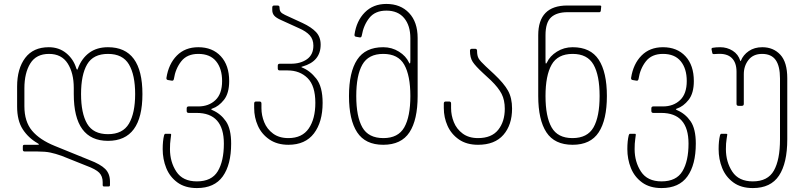

<svg xmlns="http://www.w3.org/2000/svg" viewBox="-20 -728 4105 976"><path d="M502 212V198Q502 168 484.5 150Q467 132 418 114L293 64Q262 53 236 47.5Q210 42 169 42H105Q96 42 96 32V17Q96 12 98 10Q100 8 105 8H170Q178 8 178 6Q178 4 171 0Q124 -27 95.5 -71Q67 -115 67 -187V-288Q67 -379 108 -433.5Q149 -488 228 -488Q280 -488 317 -457.5Q354 -427 368 -380Q372 -373 372 -373Q373 -373 376 -380Q395 -431 433.5 -459.5Q472 -488 529 -488Q704 -488 704 -250Q704 -12 529 -12Q355 -12 355 -250V-281Q355 -357 324 -405.5Q293 -454 229 -454Q164 -454 134 -405.5Q104 -357 104 -279V-188Q104 -110 143 -63.5Q182 -17 259 14L436 86Q491 107 515 131Q539 155 539 195V212Q539 217 537 218.5Q535 220 530 220H511Q506 220 504 218.5Q502 217 502 212ZM529 -46Q604 -46 635.5 -99.5Q667 -153 667 -250Q667 -347 635.5 -400.5Q604 -454 529 -454Q454 -454 423 -401Q392 -348 392 -250Q392 -152 423 -99Q454 -46 529 -46Z M807 30Q807 -12 814 -40Q816 -48 821 -48H845Q850 -48 850 -43Q850 -39 847 -19.5Q844 0 844 30Q844 95 876.5 144.5Q909 194 981 194Q1056 194 1087 142.5Q1118 91 1118 2Q1118 -154 979 -154H939Q929 -154 929 -164V-177Q929 -187 939 -187H988Q1041 -187 1075 -219Q1109 -251 1109 -316Q1109 -379 1078.5 -416.5Q1048 -454 988 -454Q931 -454 901.5 -416.5Q872 -379 864 -327Q862 -316 853 -318L835 -321Q825 -322 826 -332Q837 -403 879 -445.5Q921 -488 988 -488Q1060 -488 1102.5 -442Q1145 -396 1145 -316Q1145 -254 1118.5 -220.5Q1092 -187 1059 -176Q1053 -174 1053.5 -172.5Q1054 -171 1060 -168Q1102 -150 1128.5 -111.5Q1155 -73 1155 2Q1155 109 1112.5 168.5Q1070 228 981 228Q921 228 882 199.5Q843 171 825 126Q807 81 807 30Z M1272 -179V-202Q1272 -212 1282 -212H1299Q1309 -212 1309 -202V-178Q1309 -142 1323 -107Q1337 -72 1368 -49Q1399 -26 1446 -26Q1516 -26 1549.5 -75Q1583 -124 1583 -205Q1583 -292 1543.5 -331Q1504 -370 1442 -370H1402Q1392 -370 1392 -380V-394Q1392 -404 1402 -404H1459Q1508 -404 1540.5 -427Q1573 -450 1573 -496Q1573 -528 1554.5 -548.5Q1536 -569 1499 -585L1409 -626Q1384 -637 1374 -648.5Q1364 -660 1364 -677V-690Q1364 -700 1374 -700H1391Q1401 -700 1401 -690V-687Q1401 -676 1406.5 -668Q1412 -660 1429 -652L1518 -611Q1563 -590 1586.5 -565Q1610 -540 1610 -501Q1610 -416 1518 -390Q1508 -388 1515 -385Q1556 -369 1588 -328Q1620 -287 1620 -205Q1620 -108 1576 -50Q1532 8 1446 8Q1389 8 1349.5 -19Q1310 -46 1291 -88.5Q1272 -131 1272 -179Z M1754 -240Q1754 -361 1795.5 -424.5Q1837 -488 1928 -488Q1972 -488 2008 -465.5Q2044 -443 2059 -410Q2062 -405 2063 -405Q2066 -405 2066 -420V-534Q2066 -598 2034.5 -636Q2003 -674 1944 -674Q1887 -674 1857.5 -637Q1828 -600 1819 -547Q1817 -536 1808 -538L1791 -541Q1781 -542 1782 -552Q1792 -622 1834.5 -665Q1877 -708 1944 -708Q2016 -708 2059.5 -662Q2103 -616 2103 -535V-240Q2103 -119 2061.5 -55.5Q2020 8 1928 8Q1837 8 1795.5 -55.5Q1754 -119 1754 -240ZM1929 -26Q2004 -26 2035 -80.5Q2066 -135 2066 -240Q2066 -344 2035 -399Q2004 -454 1928 -454Q1853 -454 1822 -399.5Q1791 -345 1791 -240Q1791 -135 1822 -80.5Q1853 -26 1929 -26Z M2236 -179V-202Q2236 -212 2246 -212H2263Q2273 -212 2273 -202V-178Q2273 -142 2287 -107Q2301 -72 2332 -49Q2363 -26 2410 -26Q2479 -26 2512.5 -68Q2546 -110 2546 -175Q2546 -219 2530 -250.5Q2514 -282 2476 -319L2436 -356Q2397 -392 2383 -413.5Q2369 -435 2369 -470Q2369 -480 2379 -480H2395Q2405 -480 2405 -470Q2405 -445 2413 -431Q2421 -417 2449 -391L2492 -351Q2542 -304 2562.5 -267Q2583 -230 2583 -176Q2583 -93 2539 -42.5Q2495 8 2410 8Q2352 8 2313 -19Q2274 -46 2255 -88.5Q2236 -131 2236 -179Z M2864 -700H3027Q3033 -700 3035 -698.5Q3037 -697 3036 -693L3034 -673Q3033 -669 3031.5 -667.5Q3030 -666 3026 -666H2865Q2810 -666 2781.5 -640Q2753 -614 2753 -549V-420Q2753 -407 2754.5 -405Q2756 -403 2760 -410Q2775 -443 2811 -465.5Q2847 -488 2891 -488Q2982 -488 3023.5 -424.5Q3065 -361 3065 -240Q3065 -119 3023.5 -55.5Q2982 8 2891 8Q2799 8 2757.5 -55.5Q2716 -119 2716 -240V-549Q2716 -700 2864 -700ZM2890 -26Q2966 -26 2997 -80.5Q3028 -135 3028 -240Q3028 -345 2997 -399.5Q2966 -454 2891 -454Q2815 -454 2784 -399Q2753 -344 2753 -240Q2753 -135 2784 -80.5Q2815 -26 2890 -26Z M3169 30Q3169 -12 3176 -40Q3178 -48 3183 -48H3207Q3212 -48 3212 -43Q3212 -39 3209 -19.5Q3206 0 3206 30Q3206 95 3238.5 144.5Q3271 194 3343 194Q3418 194 3449 142.5Q3480 91 3480 2Q3480 -154 3341 -154H3301Q3291 -154 3291 -164V-177Q3291 -187 3301 -187H3350Q3403 -187 3437 -219Q3471 -251 3471 -316Q3471 -379 3440.5 -416.5Q3410 -454 3350 -454Q3293 -454 3263.5 -416.5Q3234 -379 3226 -327Q3224 -316 3215 -318L3197 -321Q3187 -322 3188 -332Q3199 -403 3241 -445.5Q3283 -488 3350 -488Q3422 -488 3464.5 -442Q3507 -396 3507 -316Q3507 -254 3480.5 -220.5Q3454 -187 3421 -176Q3415 -174 3415.5 -172.5Q3416 -171 3422 -168Q3464 -150 3490.5 -111.5Q3517 -73 3517 2Q3517 109 3474.5 168.5Q3432 228 3343 228Q3283 228 3244 199.5Q3205 171 3187 126Q3169 81 3169 30Z M3854 -454Q3809 -454 3785 -423.5Q3761 -393 3761 -351V-200Q3761 -190 3751 -190H3734Q3724 -190 3724 -200V-363Q3724 -410 3699.5 -433.5Q3675 -457 3627 -454L3609 -453Q3602 -453 3601 -458L3597 -477Q3596 -483 3602 -485Q3619 -488 3641 -488Q3676 -488 3704.5 -470Q3733 -452 3743 -419Q3744 -415 3746 -419Q3758 -449 3786.5 -468.5Q3815 -488 3855 -488Q3911 -488 3946.5 -450Q3982 -412 3982 -330V-20Q3982 101 3940 164.5Q3898 228 3807 228Q3747 228 3708 199.5Q3669 171 3651 126Q3633 81 3633 30Q3633 -12 3640 -40Q3642 -48 3647 -48H3671Q3677 -48 3677 -44Q3677 -40 3673.5 -20.5Q3670 -1 3670 30Q3670 95 3702.5 144.5Q3735 194 3807 194Q3883 194 3914 139Q3945 84 3945 -20V-329Q3945 -392 3923 -423Q3901 -454 3854 -454Z"/></svg>

Font: Barlow GEO Extra Light
Style: Regular
Weight: 200
Designer: Jeremy Tribby
Foundry: Tribby Type
Version: Version 1.408